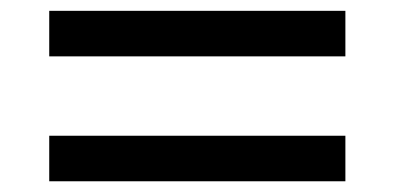

<svg xmlns="http://www.w3.org/2000/svg" viewBox="-20 -464 737 358"><path d="M71.8 -358.9V-443.8H624V-358.9ZM71.8 -126V-210.9H624V-126Z"/></svg>

Font: Clear Sans Medium
Style: Regular
Weight: 500
Foundry: Intel Corporation
Version: Version 1.00